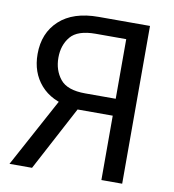

<svg xmlns="http://www.w3.org/2000/svg" viewBox="-80 -782 771 852"><g transform="rotate(10 305.0 -355.5)"><path d="M527.3 0V-710.9H295.9Q181.6 -710.9 119.6 -653.8Q57.6 -596.7 57.6 -502Q57.6 -418.9 106.2 -363.3Q154.8 -307.6 245.1 -294.9L267.1 -290H433.6V0ZM433.6 -366.2H295.9Q214.8 -366.2 183.1 -405.8Q151.4 -445.3 151.4 -502Q151.4 -558.6 183.1 -596.7Q214.8 -634.8 295.9 -634.8H433.6ZM121.1 0 295.4 -328.1H197.3L19.5 0Z"/></g></svg>

Font: RobotoFlex
Style: Regular
Weight: 400
Designer: Berlow after Robertson
Foundry: Google
Version: Version 2.136